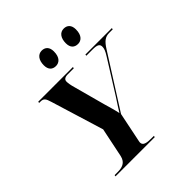

<svg xmlns="http://www.w3.org/2000/svg" viewBox="-245 -1107 1276 1276"><g transform="rotate(-45 393.5 -469.0)"><path d="M554 -798C582 -798 612 -818 612 -877C612 -918 590 -938 558 -938C521 -938 499 -907 499 -859C499 -818 520 -798 554 -798ZM346 -798C375 -798 405 -818 405 -877C405 -918 383 -938 351 -938C315 -938 292 -907 292 -859C292 -818 313 -798 346 -798ZM107 0H476L478 -10H454C412 -10 381 -15 381 -44C381 -49 383 -58 386 -72L426 -267L662 -639C692 -687 715 -704 752 -704H785L787 -714H538L537 -704H596C640 -704 655 -695 655 -671C655 -654 649 -637 630 -607L484 -374C456 -331 438 -304 423 -279C416 -314 406 -347 393 -392L334 -610C325 -640 322 -663 322 -675C322 -693 334 -704 363 -704H419L421 -714H95L93 -704H106C136 -704 144 -691 156 -651L270 -279L227 -71C215 -19 178 -10 136 -10H109Z"/></g></svg>

Font: Noto Serif Display
Style: Bold Italic
Weight: 700
Italic angle: -12°
Designer: Monotype Design Team
Foundry: Monotype Imaging Inc.
Version: Version 2.009